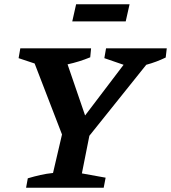

<svg xmlns="http://www.w3.org/2000/svg" viewBox="-20 -878 800 898"><path d="M102 0 110 -44Q140 -53 169 -59.5Q198 -66 228 -69L270 -249L142 -581L67 -606L75 -652H406L402 -610Q351 -589 296 -577L378 -338L558 -575L468 -606L476 -652H760L755 -609Q712 -588 664 -575L398 -243L363 -67L474 -47L465 0ZM318 -778 336 -858H586L568 -778Z"/></svg>

Font: Piazzolla SemiBold
Style: Italic
Weight: 600
Italic angle: -11.3°
Designer: Juan Pablo del Peral
Foundry: Huerta Tipografica
Version: Version 1.330